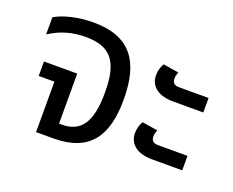

<svg xmlns="http://www.w3.org/2000/svg" viewBox="-95 -716 1060 873"><g transform="rotate(20 435.0 -279.0)"><path d="M147 0H231C407 0 471 -100 471 -275C471 -455 405 -558 223 -558C147 -558 78 -540 38 -516V-433C91 -468 149 -484 212 -484C335 -484 380 -424 380 -276C380 -128 335 -72 245 -72H232V-314H71V-244H147Z M685 -344H831V-414H688C663 -414 655 -427 655 -444C655 -456 659 -469 662 -476L587 -488C577 -473 571 -450 571 -430C571 -386 602 -344 685 -344ZM685 -64H831V-134H688C663 -134 655 -147 655 -164C655 -176 659 -189 662 -196L587 -208C577 -193 571 -170 571 -150C571 -106 602 -64 685 -64Z"/></g></svg>

Font: Noto Sans Thai
Style: Regular
Weight: 400
Designer: Monotype Design Team
Foundry: Monotype Imaging Inc.
Version: Version 1.901